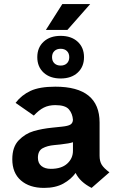

<svg xmlns="http://www.w3.org/2000/svg" viewBox="-20 -905 571 937"><path d="M309 -759H204L284 -885H420ZM162 -626Q162 -673 193 -701.5Q224 -730 276 -730Q328 -730 359 -701.5Q390 -673 390 -626Q390 -579 359 -550.5Q328 -522 276 -522Q224 -522 193 -550.5Q162 -579 162 -626ZM234 -626Q234 -607 245.5 -596Q257 -585 276 -585Q295 -585 306.5 -596Q318 -607 318 -626Q318 -645 306.5 -656Q295 -667 276 -667Q257 -667 245.5 -656Q234 -645 234 -626ZM514 -64 427 12Q370 -17 349 -61Q327 -30 289 -9Q251 12 195 12Q124 12 82 -24.5Q40 -61 40 -128Q40 -188 71.5 -220.5Q103 -253 144 -265Q185 -277 235 -282L283 -287Q312 -290 323.5 -297Q335 -304 336 -320Q334 -350 316.5 -371Q299 -392 250 -392Q218 -392 194 -380Q170 -368 145 -341L56 -403Q85 -441 129 -461.5Q173 -482 250 -482Q466 -482 466 -307V-145Q466 -118 476.5 -101Q487 -84 514 -64ZM336 -169V-211Q320 -205 275 -200L245 -197Q211 -194 188 -181.5Q165 -169 165 -135Q165 -109 182 -95Q199 -81 228 -81Q280 -81 308 -106.5Q336 -132 336 -169Z"/></svg>

Font: KoHo
Style: Bold
Weight: 700
Designer: Cadson Demak & Katatrad Team
Foundry: Cadson Demak Co.,Ltd.
Version: Version 1.000; ttfautohint (v1.6)